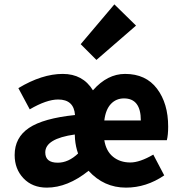

<svg xmlns="http://www.w3.org/2000/svg" viewBox="-20 -846 826 878"><path d="M194 12Q128 12 87.5 -30.5Q47 -73 47 -137Q47 -217 112.5 -261Q178 -305 323 -320Q318 -391 246 -391Q193 -391 116 -346L64 -443Q172 -508 267 -508Q359 -508 405 -433Q471 -508 552 -508Q647 -508 698 -440.5Q749 -373 749 -267Q749 -229 743 -205H457Q465 -155 497 -129Q529 -103 576 -103Q619 -103 681 -139L731 -44Q649 12 556 12Q455 12 385 -65Q289 12 194 12ZM244 -102Q293 -102 337 -144Q326 -175 323 -210L322 -231Q187 -212 187 -149Q187 -102 244 -102ZM457 -295H624Q624 -396 547 -396Q511 -396 487 -370.5Q463 -345 457 -295ZM421 -572 349 -644 503 -826 602 -729Z"/></svg>

Font: Toshiba Sans
Style: Bold
Weight: 700
Designer: Paul D. Hunt
Foundry: Toshiba Corporation
Version: Version 2.020;PS 2.0;hotconv 1.0.86;makeotf.lib2.5.63406